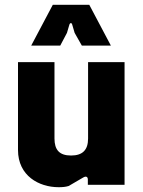

<svg xmlns="http://www.w3.org/2000/svg" viewBox="-20 -770 597 800"><path d="M224 10C240 10 253 9 266 5L326 -30C339 -38 346 -33 346 -22V0H499V-511H347V-193C347 -146 325 -122 276 -122C227 -122 207 -146 207 -193V-511H55V-145C55 -37 143 10 224 10ZM110 -580H231L259 -633L269 -667C272 -676 279 -676 281 -667L291 -633L321 -580H442L352 -750H200Z"/></svg>

Font: Finlandica
Style: Bold
Weight: 700
Designer: Niklas Ekholm, Juho Hiilivirta, Jaakko Suomalainen
Foundry: Helsinki Type Studio
Version: Version 2.000;Glyphs 3.2 (3202)